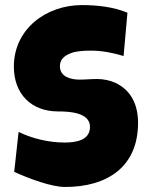

<svg xmlns="http://www.w3.org/2000/svg" viewBox="-20 -724 572 751"><path d="M35.6 -51.8C94.7 -24.9 180.7 7.3 234.9 7.3C398.4 7.3 520 -70.3 520 -243.7C520 -314.5 492.7 -371.1 431.6 -399.9C410.6 -409.7 383.8 -415 360.8 -415C336.9 -415 314 -412.6 291 -412.6C257.3 -412.6 214.4 -423.3 214.4 -464.8C214.4 -499 243.2 -512.7 271.5 -520.5C296.4 -525.9 323.7 -525.9 336.4 -525.9C379.9 -525.9 422.9 -517.1 463.4 -504.9L478.5 -674.3C425.3 -696.8 360.4 -704.1 300.3 -704.1C160.2 -704.1 34.2 -610.4 34.2 -463.4C34.2 -356.4 102.5 -288.1 207 -288.1C247.6 -288.1 332 -285.6 332 -227.5C332 -173.8 273.9 -166.5 232.9 -166.5C173.3 -166.5 108.9 -180.7 52.7 -208Z"/></svg>

Font: Luckiest Guy
Style: Regular
Weight: 400
Designer: Astigmatic (AOETI)
Foundry: Astigmatic (AOETI)
Version: Version 1.001